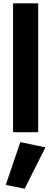

<svg xmlns="http://www.w3.org/2000/svg" viewBox="-20 -800 310 1162"><path d="M59 -780H211V0H59ZM103 60 255 92 129 342 15 319Z"/></svg>

Font: Jost*
Style: Bold
Weight: 700
Version: Version 3.7